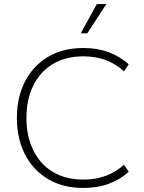

<svg xmlns="http://www.w3.org/2000/svg" viewBox="-20 -914 710 944"><path d="M390 10Q288 10 214.5 -34.5Q141 -79 102 -156.5Q63 -234 63 -334Q63 -434 102 -511.5Q141 -589 214.5 -633.5Q288 -678 390 -678Q460 -678 515 -657Q570 -636 613 -598L590 -563Q551 -599 501.5 -618Q452 -637 390 -637Q302 -637 239.5 -599Q177 -561 143.5 -493Q110 -425 110 -334Q110 -244 143.5 -175.5Q177 -107 239.5 -69Q302 -31 390 -31Q452 -31 501.5 -50Q551 -69 590 -104L613 -69Q570 -31 515 -10.5Q460 10 390 10ZM377 -750 456 -894H503L409 -750Z"/></svg>

Font: Gantari ExtraLight
Style: Regular
Weight: 250
Designer: Anugrah Pasau
Foundry: Lafontype
Version: Version 1.000